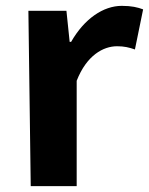

<svg xmlns="http://www.w3.org/2000/svg" viewBox="-20 -596 510 656"><path d="M85 40H242V-320C276 -407 333 -438 380 -438C404 -438 421 -434 441 -427L469 -564C450 -571 430 -576 396 -576C333 -576 268 -532 223 -453H218L207 -559H77Z"/></svg>

Font: GenEiGothic-pro-Regular
Style: Bold
Weight: 700
Designer: Ryoko NISHIZUKA (kana & ideographs); Paul D. Hunt (Latin, Greek & Cyrillic); Wenlong ZHANG (bopomofo); Sandoll Communica
Foundry: Adobe Systems Incorporated; o_tamon
Version: Version 1.000.140830